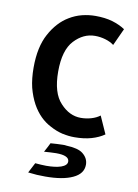

<svg xmlns="http://www.w3.org/2000/svg" viewBox="-86 -607 629 874"><g transform="rotate(10 229.0 -170.0)"><path d="M421.9 -26.4Q413.1 -45.9 385.7 -107.4Q369.1 -94.7 345.7 -87.9Q322.3 -81.1 297.9 -81.1Q245.1 -81.1 203.1 -127Q160.2 -171.9 160.2 -271.5Q160.2 -370.1 202.1 -415Q244.1 -460 297.9 -460Q322.3 -460 345.7 -453.1Q369.1 -446.3 385.7 -433.6Q398.4 -460 421.9 -512.7Q397.5 -529.3 362.3 -540Q328.1 -549.8 284.2 -549.8Q252.9 -549.8 221.7 -542Q191.4 -534.2 164.1 -517.6Q113.3 -487.3 80.1 -425.8Q46.9 -365.2 46.9 -269.5Q46.9 -218.8 56.6 -177.7Q67.4 -136.7 85 -104.5Q118.2 -44.9 171.9 -17.6Q200.2 -2 230.5 4.9Q231.4 4.9 232.4 4.9Q257.8 10.7 284.2 10.7Q328.1 10.7 362.3 1Q396.5 -8.8 421.9 -26.4ZM358.4 125Q358.4 94.7 332 74.2Q309.6 56.6 255.9 54.7Q252 54.7 248 53.7Q243.2 53.7 238.3 53.7Q225.6 53.7 211.9 54.7Q198.2 55.7 182.6 56.6Q175.8 71.3 160.2 99.6Q175.8 98.6 189.5 97.7Q204.1 96.7 215.8 96.7Q246.1 96.7 260.7 103.5Q276.4 110.4 276.4 125Q276.4 142.6 249 152.3Q222.7 161.1 180.7 161.1Q168.9 161.1 156.2 160.2Q143.6 159.2 129.9 158.2Q122.1 173.8 105.5 205.1Q127 207 146.5 209Q166 210 184.6 210Q265.6 210 311.5 188.5Q358.4 167 358.4 125Z"/></g></svg>

Font: DaxlinePro-Medium
Style: Medium
Weight: 400
Designer: Hans Reichel
Version: Version 7.502; 2006